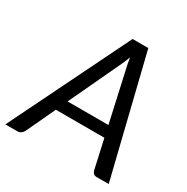

<svg xmlns="http://www.w3.org/2000/svg" viewBox="-195 -858 976 1000"><g transform="rotate(30 293.0 -358.0)"><path d="M590 0H518Q505.5 0 498.5 -6.2Q491.5 -12.5 489 -22.5L450 -197.5H158L76 -22.5Q71.5 -13.5 62.2 -6.8Q53 0 41.5 0H-31.5L320 -716.5H414.5ZM189.5 -265.5H435L369 -562Q366 -575 362.5 -591.5Q359 -608 356.5 -627Q349.5 -608 342.2 -591.2Q335 -574.5 328.5 -561.5Z"/></g></svg>

Font: Lato TR
Style: Italic
Weight: 400
Italic angle: -12°
Designer: Lukasz Dziedzic
Foundry: tyPoland Lukasz Dziedzic
Version: Version 1.104 2013